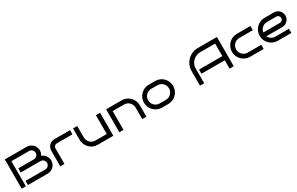

<svg xmlns="http://www.w3.org/2000/svg" viewBox="243 -2341 6158 3982"><g transform="rotate(-30 3321.5 -350.0)"><path d="M908 -200C908 -287 852 -361 774 -388C795 -420 808 -458 808 -500C808 -610 718 -700 608 -700H84V0H184V-600H608C663 -600 708 -555 708 -500C708 -445 663 -400 608 -400H234V-300H708C763 -300 808 -255 808 -200C808 -145 763 -100 708 -100H234V0H708C818 0 908 -89 908 -200Z M1559 -550H1184C1087 -550 1009 -472 1009 -375V0H1109V-375C1109 -416 1143 -450 1184 -450H1559Z M2279 -550H2179V-100H1904C1808 -101 1731 -179 1731 -275V-550H1631V-275C1631 -124 1753 0 1904 0H2279Z M2523 -450H2798C2894 -449 2971 -371 2971 -275V0H3071V-275C3071 -426 2949 -550 2798 -550H2423V0H2523Z M3871 -275C3871 -426 3749 -550 3598 -550H3444C3293 -550 3171 -426 3171 -275C3171 -124 3293 -1 3444 0H3598C3749 -1 3871 -124 3871 -275ZM3771 -275C3771 -179 3694 -100 3598 -100H3444C3348 -100 3271 -179 3271 -275C3271 -371 3348 -449 3444 -450H3598C3694 -449 3771 -371 3771 -275Z M5163 -700H4704C4511 -700 4355 -543 4355 -350V0H4455V-350C4455 -488 4567 -600 4704 -600H5063V-300H4504V-200H5063V0H5163Z M5879 -100H5552C5456 -100 5379 -179 5379 -275C5379 -371 5456 -449 5552 -450H5879V-550H5552C5401 -550 5279 -426 5279 -275C5279 -124 5401 -1 5552 0H5879Z M6617 -375C6617 -472 6539 -550 6442 -550H6215C6064 -549 5942 -426 5942 -275C5942 -124 6064 -1 6215 0H6542V-100H6215C6146 -100 6087 -141 6059 -200H6442C6539 -200 6617 -278 6617 -375ZM6044 -300C6056 -384 6127 -450 6215 -450H6442C6483 -450 6517 -416 6517 -375C6517 -334 6483 -300 6442 -300Z"/></g></svg>

Font: Bruno Ace
Style: Regular
Weight: 400
Designer: Astigmatic (AOETI)
Foundry: Astigmatic (AOETI)
Version: Version 1.000